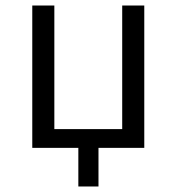

<svg xmlns="http://www.w3.org/2000/svg" viewBox="-20 -536 640 696"><path d="M97 -516H177V-68H423V-516H503V0H337V140H264V0H97Z"/></svg>

Font: IBM Plex Mono
Style: Regular
Weight: 400
Monospace: yes
Designer: Mike Abbink, Paul van der Laan, Pieter van Rosmalen
Foundry: Bold Monday
Version: Version 2.3